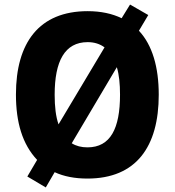

<svg xmlns="http://www.w3.org/2000/svg" viewBox="-20 -840 768 843"><path d="M677 -424C677 -545 649 -642 590 -705L631 -774L551 -820L514 -760C473 -780 423 -791 365 -791C152 -791 50 -653 50 -425C50 -303 78 -207 143 -138L100 -65L181 -17L220 -84C261 -65 309 -56 364 -56C578 -56 677 -196 677 -424ZM220 -424C220 -571 264 -655 365 -655C394 -655 419 -647 439 -632L237 -294C225 -328 220 -372 220 -424ZM507 -424C507 -276 465 -193 364 -193C337 -193 314 -199 295 -211L493 -545C503 -512 507 -471 507 -424Z"/></svg>

Font: Noto Sans Malayalam UI SemiCondensed ExtraBold
Style: Regular
Weight: 800
Width: 4
Designer: Jelle Bosma - Monotype Design Team
Foundry: Monotype Imaging Inc.
Version: Version 2.104